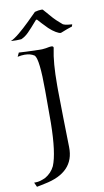

<svg xmlns="http://www.w3.org/2000/svg" viewBox="-98 -706 498 922"><g transform="rotate(-10 151.0 -245.0)"><path d="M5 172 -5 150H1Q14 150 26 146.5Q38 143 51 137Q82 119 97 88Q122 28 124 -119V-276Q124 -430 104 -450Q85 -463 56 -463Q48 -463 39.5 -462Q31 -461 22 -459L31 -478Q43 -477 68 -476Q93 -475 130 -474Q142 -473 163 -476Q182 -480 189 -480Q200 -480 200 -472Q200 -469 199 -467Q192 -435 188.5 -391Q185 -347 185 -291V-268L187 -134L190 11Q193 135 44 164Q37 165 27.5 167.5Q18 170 5 172ZM245 -536Q238 -536 222.5 -545Q207 -554 190 -570Q172 -588 163 -598Q154 -608 145 -618Q144 -619 142 -619Q140 -619 139 -618Q108 -582 90.5 -564.5Q73 -547 54 -539Q51 -539 44 -538.5Q37 -538 29 -538Q20 -538 12.5 -538.5Q5 -539 3 -539Q20 -546 45.5 -567Q71 -588 97 -613.5Q123 -639 141 -657Q159 -662 173 -662Q176 -662 177.5 -661.5Q179 -661 180 -661L221 -614Q235 -599 247 -589Q259 -579 263 -575Q271 -571 285.5 -569Q300 -567 307 -567L304 -557Q294 -554 279 -548.5Q264 -543 252 -538Q248 -536 245 -536Z"/></g></svg>

Font: Gideon Roman
Style: Regular
Weight: 400
Designer: Robert E. Leuschke
Foundry: Robert E. Leuschke
Version: Version 2.010